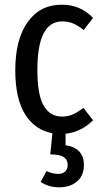

<svg xmlns="http://www.w3.org/2000/svg" viewBox="-20 -558 431 817"><path d="M259 11V60Q337 72 337 144Q337 189 308 214Q279 239 232 239Q186 239 153 216L178 170Q204 182 227 182Q245 182 256.5 172.5Q268 163 268 144Q268 121 250.5 110Q233 99 194 99L203 9Q128 -5 86.5 -72Q45 -139 45 -259Q45 -391 98 -464.5Q151 -538 242 -538Q282 -538 314 -525Q346 -512 376 -482L336 -430Q313 -449 291.5 -458Q270 -467 245 -467Q139 -467 139 -261Q139 -154 166 -108Q193 -62 244 -62Q269 -62 289.5 -71Q310 -80 335 -99L376 -46Q323 5 259 11Z"/></svg>

Font: Fira Sans Extra Condensed
Style: Regular
Weight: 400
Width: 1
Designer: Carrois Corporate & Edenspiekermann AG
Foundry: Carrois Corporate GbR & Edenspiekermann AG
Version: Version 4.203